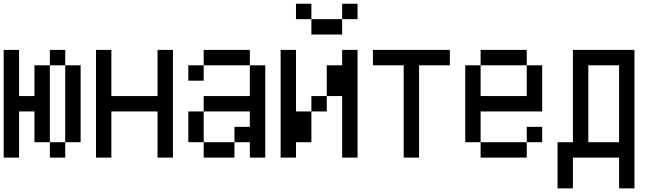

<svg xmlns="http://www.w3.org/2000/svg" viewBox="-20 -937 3540 1040"><path d="M0 -83.3V-666.7H83.3V-416.7H166.7V-583.3H250V-166.7H166.7V-333.3H83.3V-83.3ZM250 -166.7H333.3V-83.3H250ZM250 -583.3V-666.7H333.3V-583.3ZM333.3 -166.7V-583.3H416.7V-166.7Z M500 -83.3V-666.7H583.3V-416.7H833.3V-666.7H916.7V-83.3H833.3V-333.3H583.3V-83.3Z M1000 -166.7V-333.3H1083.3V-166.7ZM1000 -500V-583.3H1083.3V-500ZM1083.3 -166.7H1250V-83.3H1083.3ZM1083.3 -333.3V-416.7H1333.3V-583.3H1416.7V-83.3H1333.3V-166.7H1250V-250H1333.3V-333.3ZM1083.3 -583.3V-666.7H1333.3V-583.3Z M1500 -83.3V-666.7H1583.3V-333.3H1666.7V-166.7H1583.3V-83.3ZM1666.7 -333.3V-416.7H1750V-333.3ZM1666.7 -833.3H1833.3V-750H1666.7ZM1666.7 -916.7V-833.3H1583.3V-916.7ZM1833.3 -83.3V-416.7H1750V-583.3H1833.3V-666.7H1916.7V-83.3ZM1833.3 -833.3V-916.7H1916.7V-833.3Z M2000 -583.3V-666.7H2416.7V-583.3H2250V-83.3H2166.7V-583.3Z M2500 -166.7V-583.3H2583.3V-416.7H2833.3V-583.3H2916.7V-333.3H2583.3V-166.7ZM2583.3 -166.7H2833.3V-83.3H2583.3ZM2583.3 -583.3V-666.7H2833.3V-583.3ZM2833.3 -166.7V-250H2916.7V-166.7Z M3000 -166.7H3083.3V-666.7H3416.7V83.3H3333.3V-83.3H3083.3V83.3H3000ZM3166.7 -166.7H3333.3V-583.3H3166.7Z"/></svg>

Font: GalmuriMono11 Regular
Style: Regular
Weight: 400
Designer: Lee Minseo (quiple)
Version: Version 2.399;hotconv 1.1.1;makeotfexe 2.6.0 DEVELOPMENT